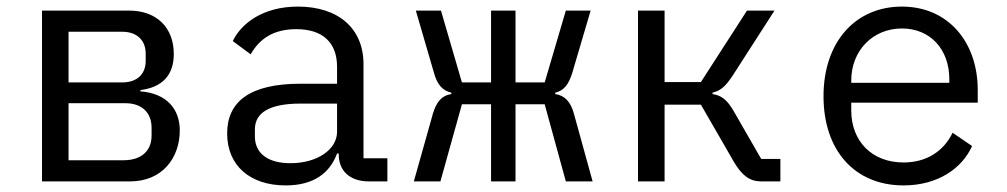

<svg xmlns="http://www.w3.org/2000/svg" viewBox="-20 -548 3041 580"><path d="M106.9 0H372.9C470.2 0 523.1 -71 523.1 -154.1C523.1 -218 484 -266 404.1 -272V-275.9C470.2 -284.1 505 -321 505 -384.9C505 -464.1 453.8 -516 370 -516H106.9ZM187.1 -63.9V-236.2H359C407 -236.2 437.9 -209.2 437.9 -161.9V-138.8C437.9 -92 407 -63.9 353 -63.9ZM187.1 -299V-452.1H349.1C393.1 -452.1 420.1 -426.8 420.1 -386V-364C420.1 -323.2 393.1 -299 349.1 -299Z M1095.2 0H1150.2V-70H1078.1V-354C1078.1 -463.1 1001.1 -528.1 880 -528.1C775.2 -528.1 709.2 -478 683.2 -424L737.2 -383.9C764.2 -431.1 806.1 -459.9 875 -459.9C953.1 -459.9 998.2 -421.2 998.2 -345.9V-295.1H888.1C733.3 -295.1 666.2 -240.1 666.2 -144.9C666.2 -47.9 735.1 12.1 843 12.1C927.2 12.1 976.2 -24.9 998.2 -84.2H1003.2V-82C1003.2 -34.1 1034.1 0 1095.2 0ZM750 -136V-157C750 -207 793 -235.1 888.1 -235.1H998.2V-149.9C998.2 -96.9 939.3 -55 857.2 -55C791.2 -55 750 -83.1 750 -136Z M1463.4 0H1537.3V-233H1625.4L1689.3 0H1770.2L1714.1 -203.1C1704.2 -241.1 1685.4 -259.9 1657.3 -263.8V-268.1C1683.2 -274.1 1697.4 -291.9 1708.5 -327.1L1764.2 -516H1689.3L1625.4 -299H1537.3V-516H1463.4V-299H1375.4L1312.1 -516H1236.2L1291.2 -327.1C1301.1 -291.9 1317.1 -274.1 1343.4 -268.1V-263.8C1315.3 -259.9 1298.3 -241.1 1287.3 -203.1L1230.1 0H1310.4L1375.4 -233H1463.4Z M1907.3 0H1987.6V-231.9H2097.3L2196.4 -60C2221.6 -17 2245.4 0 2279.5 0H2337.4V-67.8H2279.5L2195.3 -214.1C2175.4 -247.9 2158.4 -259.9 2132.5 -263.8V-268.1C2156.2 -274.1 2170.5 -285.2 2193.5 -320L2319.6 -516H2236.5L2097.3 -300.1H1987.6V-516H1907.3Z M2709.5 12.1C2811.4 12.1 2885.7 -38 2916.5 -106.9L2857.6 -147C2830.6 -90.9 2778.4 -57.2 2709.5 -57.2C2612.6 -57.2 2551.5 -122.9 2551.5 -214.1V-237.9H2933.6V-275.9C2933.6 -421.9 2843.4 -528.1 2704.5 -528.1C2564.6 -528.1 2467.7 -421.9 2467.7 -257.1C2467.7 -94.1 2561.4 12.1 2709.5 12.1ZM2551.5 -297.9V-305C2551.5 -394.9 2616.5 -462 2704.5 -462C2789.4 -462 2847.7 -399.9 2847.7 -308.9V-297.9Z"/></svg>

Font: Margiela Mono
Style: Regular
Weight: 400
Designer: Mike Abbink, Paul van der Laan, Pieter van Rosmalen
Foundry: Bold Monday
Version: Version 2.003 2021